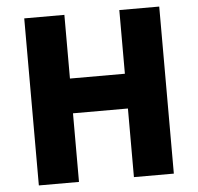

<svg xmlns="http://www.w3.org/2000/svg" viewBox="-53 -799 879 853"><g transform="rotate(-5 387.0 -372.5)"><path d="M86 0H265V-306H510V0H688V-745H510V-461H265V-745H86Z"/></g></svg>

Font: Noto Sans JP Black
Style: Regular
Weight: 900
Designer: Ryoko NISHIZUKA 西塚涼子 (kana, bopomofo & ideographs); Paul D. Hunt (Latin, Greek & Cyrillic); Sandoll Communications 산돌커뮤니
Foundry: Adobe
Version: Version 2.002;hotconv 1.0.116;makeotfexe 2.5.65601